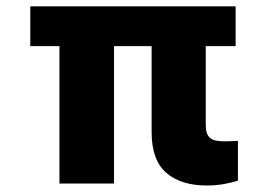

<svg xmlns="http://www.w3.org/2000/svg" viewBox="-20 -565 824 591"><path d="M73.2 -545.5H705.3V-422.9H613.3V-182.5Q613.3 -167.3 616.3 -157.1Q619.3 -147 626.1 -141Q632.8 -134.9 643.6 -132.5Q654.5 -130 669.7 -130Q682.5 -130 693.2 -130.5Q703.8 -131 712.4 -131.4V-8.9Q691.1 -2.1 666.9 2Q642.8 6 616.1 6Q537.3 6 492.2 -32.7Q446.7 -71.7 446.7 -158.7V-422.9H331V0H163V-422.9H73.2Z"/></svg>

Font: Inter P Extra Bold
Style: Regular
Weight: 800
Designer: Rasmus Andersson
Foundry: rsms
Version: Version 3.018;git-588b23468